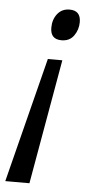

<svg xmlns="http://www.w3.org/2000/svg" viewBox="-69 -576 370 792"><g transform="rotate(5 116.0 -180.0)"><path d="M164 -415Q198 -415 215.5 -440Q233 -465 233 -496Q233 -544 187 -544Q155 -544 136.5 -520.5Q118 -497 118 -463Q118 -415 164 -415ZM-16 184H84L175 -333H115Z"/></g></svg>

Font: Noto Sans UI SemiCondensed
Style: Italic
Weight: 400
Width: 4
Italic angle: -12°
Designer: Monotype Design Team
Foundry: Monotype Imaging Inc.
Version: Version 1.901